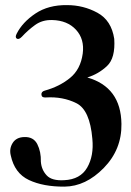

<svg xmlns="http://www.w3.org/2000/svg" viewBox="-20 -714 506 741"><path d="M44.4 -584Q66.9 -628.4 116.9 -661.9Q167 -695.3 238.8 -694.3Q301.8 -694.3 356 -664.8Q410.2 -635.3 420.9 -564Q425.8 -489.7 392.8 -459Q359.9 -428.2 316.9 -415Q446.8 -377.9 448.7 -235.8Q450.2 -137.2 380.6 -65.9Q311 5.4 229 6.3Q147 6.8 91.6 -19.3Q36.1 -45.4 21.5 -114.3Q15.1 -140.1 28.8 -162.1Q42.5 -184.1 73.2 -185.1Q109.4 -186.5 124 -157.5Q138.7 -128.4 137.7 -89.8Q140.1 -58.6 160.2 -37.1Q180.2 -15.6 228 -18.6Q290 -21.5 316.4 -67.1Q342.8 -112.8 336.4 -178.2Q327.1 -289.6 274.9 -315.7Q222.7 -341.8 157.2 -337.9Q141.1 -336.4 139.9 -348.4Q138.7 -360.4 152.8 -364.3Q209.5 -379.9 250.2 -413.1Q291 -446.3 299.3 -507.3Q306.6 -563 273.4 -599.1Q240.2 -635.3 181.2 -636.7Q143.1 -637.7 115.2 -617.4Q87.4 -597.2 64.5 -572.3Q52.7 -560.1 44.9 -564.9Q37.1 -569.8 44.4 -584Z"/></svg>

Font: Bertholdr Mainzer Fraktur
Style: Regular
Weight: 400
Designer: Peter Wiegel, original typeface by Carl Albert Fahrenwaldt 1901
Foundry: Peter Wiegel
Version: Version 1.000 2010 initial release